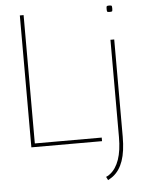

<svg xmlns="http://www.w3.org/2000/svg" viewBox="-60 -759 766 1015"><g transform="rotate(-5 322.5 -251.5)"><path d="M83 0V-700H103V-19H458V0ZM569 -530V-14Q569 64 551.5 114Q534 164 499 191Q495 194 490.5 197Q486 200 481.5 202.5Q477 205 472 208L463 190Q469 188 474.5 184.5Q480 181 485 177Q516 153 532.5 105.5Q549 58 549 -14V-530ZM558 -677Q547 -677 545 -679.5Q543 -682 543 -694Q543 -706 545 -708.5Q547 -711 558 -711Q569 -711 571 -708.5Q573 -706 573 -694Q573 -682 571 -679.5Q569 -677 558 -677Z"/></g></svg>

Font: Georama ExtraCondensed Thin Thin
Style: Regular
Weight: 250
Version: Version 1.001